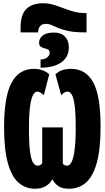

<svg xmlns="http://www.w3.org/2000/svg" viewBox="-20 -1144 640 1174"><path d="M106 -976Q106 -1055 141.5 -1089.5Q177 -1124 244 -1124Q277 -1124 307 -1115Q337 -1106 367.5 -1094Q398 -1082 431 -1073Q464 -1064 502 -1064H509V-946H501Q439 -946 400.5 -954Q362 -962 338 -972Q314 -982 297 -990Q280 -998 260 -998Q238 -998 225.5 -984Q213 -970 213 -946H106ZM228 -780Q257 -782 270.5 -794.5Q284 -807 284 -820Q284 -836 274 -841Q264 -846 251.5 -849Q239 -852 229 -858.5Q219 -865 219 -884Q219 -909 241.5 -927Q264 -945 310 -945Q354 -945 377.5 -920Q401 -895 401 -855Q401 -795 354.5 -762.5Q308 -730 228 -730ZM194 10Q136 10 93.5 -27Q51 -64 28 -147Q5 -230 5 -366Q5 -553 50.5 -638Q96 -723 187 -723Q218 -723 242.5 -713.5Q267 -704 281 -689L248 -562Q224 -584 208 -584Q194 -584 182.5 -564Q171 -544 164 -494.5Q157 -445 157 -358Q157 -264 164 -215Q171 -166 183 -148.5Q195 -131 209 -131Q227 -131 238 -145V-365H364V-144Q371 -131 392 -131Q406 -131 417.5 -153Q429 -175 436 -226Q443 -277 443 -363Q443 -452 436.5 -500Q430 -548 418.5 -566Q407 -584 393 -584Q374 -584 354 -562L319 -689Q351 -723 415 -723Q505 -723 550 -640.5Q595 -558 595 -369Q595 -231 571.5 -147.5Q548 -64 505 -27Q462 10 401 10Q357 10 334.5 -7.5Q312 -25 300 -48Q287 -23 261 -6.5Q235 10 194 10Z"/></svg>

Font: Noto Sans Mono Black
Style: Regular
Weight: 900
Designer: Monotype Design Team
Foundry: Monotype Imaging Inc.
Version: Version 2.014